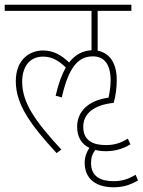

<svg xmlns="http://www.w3.org/2000/svg" viewBox="-20 -642 605 814"><path d="M162 -428C110 -428 47 -394 47 -297C47 -200 109 -113 220 7L240 -8C130 -127 74 -206 74 -295C74 -356 103 -402 163 -402C199 -402 228 -386 259 -356C242 -326 227 -286 216 -236L242 -229C273 -368 318 -403 374 -403C420 -403 449 -372 449 -301C449 -275 445 -250 440 -228C351 -216 307 -166 307 -105C307 -62 325 -31 359 -15C347 3 339 23 339 48C339 114 384 152 462 152C497 152 530 144 565 123L555 99C519 120 494 126 461 126C410 126 366 109 366 49C366 26 372 9 384 -6C397 -3 412 -1 429 -1C464 -1 498 -9 533 -30L522 -54C486 -33 462 -27 428 -27C377 -27 333 -44 333 -104C333 -162 379 -197 462 -206C470 -234 475 -268 475 -303C475 -381 439 -419 394 -427V-596H537V-622H0V-596H368V-429C331 -427 299 -411 273 -377C242 -407 208 -428 162 -428Z"/></svg>

Font: Noto Sans Condensed Thin
Style: Regular
Weight: 100
Width: 3
Designer: Monotype Design Team
Foundry: Monotype Imaging Inc.
Version: Version 2.013